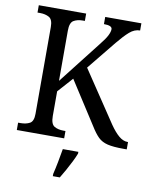

<svg xmlns="http://www.w3.org/2000/svg" viewBox="-99 -788 862 1082"><g transform="rotate(10 331.5 -246.5)"><path d="M34 0V-42H48Q79 -42 100.5 -53.5Q122 -65 122 -108V-605Q122 -648 100.5 -660Q79 -672 49 -672H34V-714H305V-672H293Q262 -672 241 -659.5Q220 -647 220 -601V-314L409 -556Q439 -593 450 -615Q461 -637 461 -652Q461 -673 414 -673V-714H621V-673Q589 -673 561 -648.5Q533 -624 497 -580L363 -415L559 -122Q586 -83 610.5 -62.5Q635 -42 660 -42H663V0H644Q586 0 553 -8Q520 -16 499 -36.5Q478 -57 454 -96L297 -340L220 -254V-113Q220 -67 241 -54.5Q262 -42 294 -42H305V0ZM279 208Q287 175 294.5 136Q302 97 308 61H397V71Q389 92 375.5 119Q362 146 347 173Q332 200 319 221H279Z"/></g></svg>

Font: Noto Serif Sinhala SemiCondensed
Style: Regular
Weight: 400
Width: 4
Designer: Jelle Bosma - Monotype Design Team
Foundry: Monotype Imaging Inc.
Version: Version 2.007; ttfautohint (v1.8.4.7-5d5b)